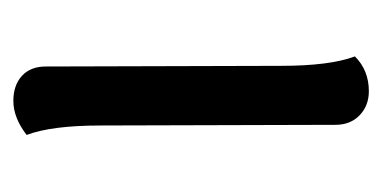

<svg xmlns="http://www.w3.org/2000/svg" viewBox="-163 -400 575 289"><g transform="rotate(-90 124.5 -255.5)"><path d="M169.9 -120.1Q169.9 -46.4 184.1 -8.8Q163.1 12.2 131.8 12.2Q109.9 12.2 95.5 -1.7Q81.1 -15.6 81.1 -38.1L80.1 -391.1Q80.1 -465.3 65.9 -502.9Q91.8 -522.9 117.2 -522.9Q140.6 -522.9 154.8 -510Q168.9 -497.1 168.9 -474.1Z"/></g></svg>

Font: Arima Madurai Medium
Style: Regular
Weight: 500
Designer: Joana Correia and Natanael Gama
Foundry: NDISCOVER
Version: Version 1.019;PS 001.019;hotconv 1.0.88;makeotf.lib2.5.64775